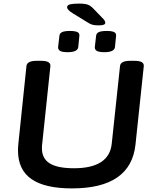

<svg xmlns="http://www.w3.org/2000/svg" viewBox="-20 -1040 860 1067"><path d="M380 7Q229 7 154.5 -45Q80 -97 80 -204Q80 -222 82 -241L127 -673Q130 -702 184 -702H209Q263 -702 260 -672L215 -245Q213 -235 213 -216Q213 -159 256.5 -132Q300 -105 391 -105Q587 -105 601 -242L647 -673Q650 -702 703 -702H728Q782 -702 779 -672L733 -237Q707 7 380 7ZM560 -750Q531 -750 518.5 -757Q506 -764 507 -779L514 -840Q515 -855 529 -861.5Q543 -868 573 -868Q602 -868 614.5 -861.5Q627 -855 625 -840L619 -779Q616 -750 560 -750ZM356 -750Q326 -750 314 -757Q302 -764 303 -779L310 -840Q311 -855 325 -861.5Q339 -868 368 -868Q398 -868 410.5 -861.5Q423 -855 421 -840L415 -779Q412 -750 356 -750ZM529 -899Q505 -899 492 -903Q479 -907 461 -919L383 -967Q353 -985 353 -1000Q353 -1012 370 -1016Q387 -1020 420 -1020Q452 -1020 468 -1014Q484 -1008 498 -993L555 -934Q565 -923 565 -913Q565 -899 529 -899Z"/></svg>

Font: Asap Expanded Expanded SemiBold
Style: Italic
Weight: 600
Width: 7
Italic angle: -6°
Designer: Pablo Cosgaya
Foundry: Omnibus-Type
Version: Version 3.001; ttfautohint (v1.8.4.7-5d5b)